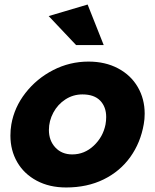

<svg xmlns="http://www.w3.org/2000/svg" viewBox="-20 -815 685 848"><path d="M615 -267Q619 -288 619 -313Q619 -378 588.5 -430.5Q558 -483 501.5 -513Q445 -543 371 -543Q288 -543 215 -505.5Q142 -468 92.5 -404.5Q43 -341 30 -265Q26 -242 26 -216Q26 -151 56 -99Q86 -47 142 -17Q198 13 272 13Q365 13 437.5 -22.5Q510 -58 555.5 -121.5Q601 -185 615 -267ZM449 -298Q449 -282 446 -265Q435 -210 394 -171.5Q353 -133 299 -133Q253 -133 224.5 -163.5Q196 -194 196 -241Q196 -281 215.5 -317.5Q235 -354 269 -376Q303 -398 344 -398Q396 -398 422.5 -370.5Q449 -343 449 -298ZM316 -616H438L367 -795L195 -744Z"/></svg>

Font: Geom ExtraBold
Style: Bold Italic
Weight: 800
Italic angle: -10°
Version: Version 1.102